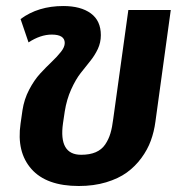

<svg xmlns="http://www.w3.org/2000/svg" viewBox="-20 -600 620 634"><path d="M240.2 14.2Q133.3 14.2 83.7 -42Q34.2 -98.1 47.9 -191.9L54.2 -235.8Q59.6 -272 76.2 -303.7Q92.8 -335.4 112.3 -356.7Q131.8 -377.9 150.4 -395.5Q168.9 -413.1 181.4 -429Q193.8 -444.8 193.8 -458Q193.8 -485.8 150.9 -485.8Q113.8 -485.8 74.2 -460L47.9 -537.1Q106 -580.1 189 -580.1Q246.6 -580.1 279.8 -555.9Q313 -531.7 313 -483.9Q313 -459.5 303 -438.2Q293 -417 277.8 -398.2Q262.7 -379.4 246.3 -358.6Q230 -337.9 215.1 -304.9Q200.2 -272 193.8 -231.9L188 -192.9Q173.3 -88.9 248 -88.9Q276.4 -88.9 296.1 -97.4Q315.9 -106 327.4 -123Q338.9 -140.1 344.7 -159.9Q350.6 -179.7 354 -208L403.8 -566.9H543.9L493.2 -198.2Q488.8 -165 478 -135.5Q467.3 -106 446.8 -78.1Q426.3 -50.3 398.7 -30.3Q371.1 -10.3 330.3 2Q289.6 14.2 240.2 14.2Z"/></svg>

Font: FiraGO SemiBold
Style: Italic
Weight: 600
Italic angle: -8°
Designer: bBox Type GmbH
Foundry: bBox Type GmbH
Version: Version 1.001;PS 001.001;hotconv 1.0.88;makeotf.lib2.5.64775